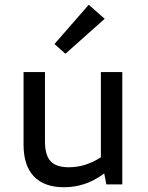

<svg xmlns="http://www.w3.org/2000/svg" viewBox="-20 -775 620 807"><path d="M249 12Q166 12 122.5 -33.5Q79 -79 79 -167V-472H169V-181Q169 -123 192.5 -97.5Q216 -72 269 -72Q340 -72 404 -114V-472H494V0H427L418 -46Q341 12 249 12ZM255 -549 209 -590 353 -755 420 -696Z"/></svg>

Font: Sometype Mono Medium
Style: Regular
Weight: 500
Monospace: yes
Designer: Ryoichi Tsunekawa
Foundry: Dharma Type
Version: Version 1.000; ttfautohint (v1.8.3)